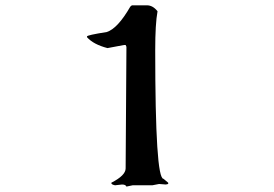

<svg xmlns="http://www.w3.org/2000/svg" viewBox="-20 -1478 1030 723"><path d="M476.6 -1458H533.2Q555.7 -1458 573.2 -1435.5Q564.5 -1388.7 564.5 -1289.1Q564.5 -804.7 595.7 -804.7L613.3 -790V-785.2L604.5 -783.2L579.1 -785.2L553.7 -780.3H479.5L456.1 -775.4Q453.1 -783.2 439.5 -783.2L413.1 -780.3Q399.4 -783.2 399.4 -788.1V-790Q453.1 -817.4 453.1 -843.8L456.1 -1301.8L453.1 -1308.6H447.3L384.8 -1296.9Q332 -1310.5 307.6 -1337.9V-1340.8Q307.6 -1345.7 381.8 -1357.4Q422.9 -1370.1 470.7 -1453.1Z"/></svg>

Font: EG Dragon Caps 
Style: Regular
Weight: 400
Designer: Bill Roach / W.K. Roach
Version: Version 1.00 April 18, 2012, initial release